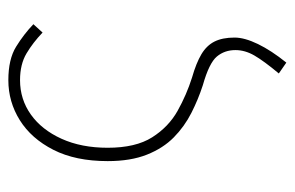

<svg xmlns="http://www.w3.org/2000/svg" viewBox="-143 -387 706 460"><g transform="rotate(-90 210.0 -157.0)"><path d="M290 176 264 158Q294 122 307 99.5Q320 77 320 54Q320 28 304.5 9.5Q289 -9 236 -24Q202 -35 169.5 -51.5Q137 -68 111 -93.5Q85 -119 69.5 -158Q54 -197 54 -252Q54 -329 81 -382Q108 -435 152 -462.5Q196 -490 248 -490Q298 -490 328 -471.5Q358 -453 382 -430L362 -408Q338 -431 312 -446.5Q286 -462 248 -462Q202 -462 165.5 -436Q129 -410 107.5 -362.5Q86 -315 86 -252Q86 -185 111 -145.5Q136 -106 174.5 -84.5Q213 -63 254 -50Q289 -40 310 -27.5Q331 -15 340.5 4Q350 23 350 52Q350 76 334.5 108Q319 140 290 176Z"/></g></svg>

Font: SourceSans3VF
Style: Regular
Weight: 200
Designer: Paul D. Hunt
Foundry: Adobe
Version: Version 3.052;hotconv 1.1.0;makeotfexe 2.6.0